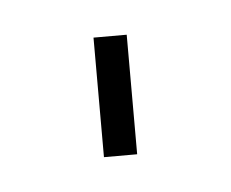

<svg xmlns="http://www.w3.org/2000/svg" viewBox="-25 -117 173 144"><g transform="rotate(-5 61.0 -45.0)"><path d="M49 0H74V-90H49Z"/></g></svg>

Font: Aspekta 50
Style: Regular
Weight: 50
Designer: Ivo Dolenc
Version: Version 2.000